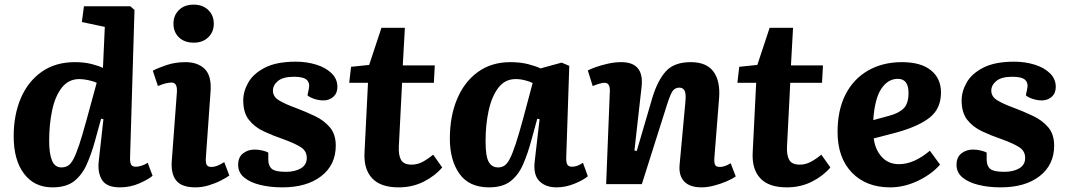

<svg xmlns="http://www.w3.org/2000/svg" viewBox="-20 -794 4608 828"><path d="M541 -118Q540 -95 545 -85Q550 -75 566 -75Q577 -75 591 -79.5Q605 -84 617 -92L638 -36Q621 -21 581.5 -3.5Q542 14 497 14Q440 14 420 -18Q400 -50 406 -100L426 -280L416 -282L389 -184Q374 -130 354 -85Q334 -40 300 -13Q266 14 206 14Q128 14 83.5 -45Q39 -104 39 -206Q39 -299 70 -371Q101 -443 160 -484.5Q219 -526 303 -526Q343 -526 374.5 -518Q406 -510 424 -501L432 -678L333 -699L342 -767H542L560 -751ZM245 -72Q260 -72 272.5 -79Q285 -86 296.5 -107.5Q308 -129 321.5 -169.5Q335 -210 353 -276L397 -437Q382 -444 360.5 -448.5Q339 -453 322 -453Q276 -453 247 -416.5Q218 -380 205 -319Q192 -258 192 -186Q192 -133 204 -102.5Q216 -72 245 -72Z M728 -692Q728 -727 751.5 -750.5Q775 -774 815 -774Q854 -774 878 -751Q902 -728 902 -692Q902 -656 878 -633Q854 -610 816 -610Q775 -610 751.5 -633Q728 -656 728 -692ZM743 -398Q745 -438 720 -438Q697 -438 661 -423L639 -489Q659 -500 697 -513Q735 -526 780 -526Q833 -526 863 -496.5Q893 -467 888 -399L868 -117Q866 -96 870.5 -85Q875 -74 892 -74Q915 -74 947 -95L969 -37Q955 -27 931.5 -15Q908 -3 879.5 5.5Q851 14 823 14Q763 14 739.5 -16Q716 -46 721 -103Z M1213 -53Q1252 -53 1277.5 -68Q1303 -83 1303 -113Q1303 -143 1277 -159.5Q1251 -176 1201 -194Q1157 -209 1117.5 -227.5Q1078 -246 1053.5 -277Q1029 -308 1029 -361Q1029 -400 1051 -438.5Q1073 -477 1123 -502.5Q1173 -528 1256 -528Q1302 -528 1343 -515.5Q1384 -503 1409.5 -478.5Q1435 -454 1435 -419Q1435 -392 1417.5 -376.5Q1400 -361 1375 -361Q1354 -361 1334 -368Q1314 -375 1306 -383L1311 -407Q1318 -434 1304 -448.5Q1290 -463 1248 -463Q1201 -463 1179 -445Q1157 -427 1157 -403Q1157 -377 1183.5 -361Q1210 -345 1257 -328Q1299 -312 1338 -293.5Q1377 -275 1402.5 -245Q1428 -215 1428 -166Q1428 -83 1365.5 -34.5Q1303 14 1197 14Q1146 14 1102.5 3.5Q1059 -7 1033 -28.5Q1007 -50 1007 -83Q1007 -116 1028 -132.5Q1049 -149 1078 -149Q1095 -149 1111.5 -145Q1128 -141 1137 -136V-106Q1137 -79 1152 -66Q1167 -53 1213 -53Z M1494 -506 1572 -514 1625 -674H1726L1717 -512H1855L1851 -437H1714L1700 -163Q1698 -125 1709.5 -104.5Q1721 -84 1755 -84Q1780 -84 1802.5 -96Q1825 -108 1848 -127L1887 -72Q1857 -36 1808 -11Q1759 14 1699 14Q1621 14 1584.5 -25.5Q1548 -65 1552 -137L1567 -437H1486Z M2422 -118Q2421 -96 2426 -85.5Q2431 -75 2448 -75Q2469 -75 2494 -92L2515 -34Q2497 -18 2458 -2Q2419 14 2380 14Q2333 14 2306 -13Q2279 -40 2286 -99L2307 -280L2297 -282L2272 -191Q2256 -131 2235.5 -84.5Q2215 -38 2181 -12Q2147 14 2089 14Q2003 14 1961.5 -44.5Q1920 -103 1920 -196Q1920 -293 1951.5 -367.5Q1983 -442 2041.5 -484Q2100 -526 2181 -526Q2225 -526 2259 -517Q2293 -508 2311 -499L2402 -524L2435 -510ZM2128 -72Q2143 -72 2155 -79.5Q2167 -87 2178.5 -109Q2190 -131 2204 -173.5Q2218 -216 2237 -286L2277 -436Q2266 -442 2245 -447.5Q2224 -453 2204 -453Q2158 -453 2129.5 -416Q2101 -379 2087.5 -318Q2074 -257 2074 -185Q2074 -120 2087.5 -96Q2101 -72 2128 -72Z M3153 -33Q3139 -23 3113.5 -12Q3088 -1 3059 6.5Q3030 14 3006 14Q2954 14 2930 -12Q2906 -38 2911 -86L2936 -357Q2939 -391 2932 -403.5Q2925 -416 2910 -416Q2888 -416 2877 -395.5Q2866 -375 2849 -319L2748 0H2594L2610 -402Q2611 -437 2587 -437Q2578 -437 2566 -433.5Q2554 -430 2536 -423L2515 -490Q2525 -496 2549 -504.5Q2573 -513 2602 -519.5Q2631 -526 2659 -526Q2758 -526 2747 -421L2716 -145L2726 -143L2794 -375Q2817 -449 2852.5 -487.5Q2888 -526 2959 -526Q3027 -526 3057 -485Q3087 -444 3081 -370L3061 -117Q3059 -93 3063.5 -83.5Q3068 -74 3085 -74Q3095 -74 3107.5 -78.5Q3120 -83 3131 -90Z M3168 -506 3246 -514 3299 -674H3400L3391 -512H3529L3525 -437H3388L3374 -163Q3372 -125 3383.5 -104.5Q3395 -84 3429 -84Q3454 -84 3476.5 -96Q3499 -108 3522 -127L3561 -72Q3531 -36 3482 -11Q3433 14 3373 14Q3295 14 3258.5 -25.5Q3222 -65 3226 -137L3241 -437H3160Z M3870 -526Q3951 -526 3994.5 -491Q4038 -456 4038 -395Q4038 -326 3990 -287.5Q3942 -249 3844 -222L3748 -197Q3754 -149 3782.5 -117.5Q3811 -86 3857 -86Q3921 -86 3990 -144L4034 -84Q3997 -42 3938 -14Q3879 14 3819 14Q3715 14 3653.5 -50Q3592 -114 3592 -225Q3592 -319 3626 -386Q3660 -453 3723 -489.5Q3786 -526 3870 -526ZM3898 -393Q3898 -454 3852 -454Q3809 -454 3780.5 -411Q3752 -368 3746 -276L3812 -294Q3855 -305 3876.5 -326Q3898 -347 3898 -393Z M4311 -53Q4350 -53 4375.5 -68Q4401 -83 4401 -113Q4401 -143 4375 -159.5Q4349 -176 4299 -194Q4255 -209 4215.5 -227.5Q4176 -246 4151.5 -277Q4127 -308 4127 -361Q4127 -400 4149 -438.5Q4171 -477 4221 -502.5Q4271 -528 4354 -528Q4400 -528 4441 -515.5Q4482 -503 4507.5 -478.5Q4533 -454 4533 -419Q4533 -392 4515.5 -376.5Q4498 -361 4473 -361Q4452 -361 4432 -368Q4412 -375 4404 -383L4409 -407Q4416 -434 4402 -448.5Q4388 -463 4346 -463Q4299 -463 4277 -445Q4255 -427 4255 -403Q4255 -377 4281.5 -361Q4308 -345 4355 -328Q4397 -312 4436 -293.5Q4475 -275 4500.5 -245Q4526 -215 4526 -166Q4526 -83 4463.5 -34.5Q4401 14 4295 14Q4244 14 4200.5 3.5Q4157 -7 4131 -28.5Q4105 -50 4105 -83Q4105 -116 4126 -132.5Q4147 -149 4176 -149Q4193 -149 4209.5 -145Q4226 -141 4235 -136V-106Q4235 -79 4250 -66Q4265 -53 4311 -53Z"/></svg>

Font: Literata 12pt
Style: Bold Italic
Weight: 700
Italic angle: -2°
Designer: Latin by Veronika Burian and Jose Scaglione. Greek by Irene Vlachou. Cyrillic by Vera Evstafieva
Foundry: TypeTogether
Version: Version 3.002